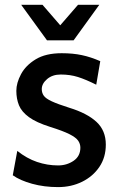

<svg xmlns="http://www.w3.org/2000/svg" viewBox="-20 -763 495 792"><path d="M219.7 8.8Q162.1 8.8 112.5 -4.9Q63 -18.6 32.7 -40L51.3 -140.6Q90.3 -109.4 132.8 -95Q175.3 -80.6 219.7 -80.6Q255.4 -80.6 283.4 -99.6Q311.5 -118.7 311.5 -153.8Q311.5 -169.4 302.5 -182.6Q293.5 -195.8 266.6 -209.5Q239.7 -223.1 186.5 -239.7Q129.4 -257.8 99.4 -279.8Q69.3 -301.8 58.3 -328.6Q47.4 -355.5 47.4 -388.2Q47.4 -420.9 66.7 -457Q85.9 -493.2 127.2 -518.3Q168.5 -543.5 234.4 -543.5Q280.8 -543.5 317.6 -535.6Q354.5 -527.8 393.6 -510.7L377 -413.6Q334 -435.1 301.8 -445.3Q269.5 -455.6 230.5 -455.6Q196.3 -455.6 174.3 -436.8Q152.3 -418 152.3 -395.5Q152.3 -379.9 160.6 -368.2Q168.9 -356.4 193.6 -345Q218.3 -333.5 266.1 -318.4Q339.4 -295.9 377.9 -260.3Q416.5 -224.6 416.5 -166.5Q416.5 -113.8 389.9 -74.5Q363.3 -35.2 318.6 -13.2Q273.9 8.8 219.7 8.8ZM173.8 -596.7 67.4 -743.2H155.3L228.5 -658.7L301.8 -743.2H389.6L283.7 -596.7Z"/></svg>

Font: Harmattan
Style: Bold
Weight: 700
Designer: George W. Nuss III and SIL International
Foundry: SIL International
Version: Version 4.000